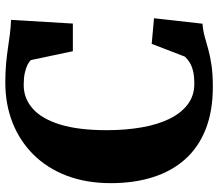

<svg xmlns="http://www.w3.org/2000/svg" viewBox="-68 -722 802 705"><g transform="rotate(-90 332.5 -370.0)"><path d="M365.5 11Q277 11 210.2 -15.2Q143.5 -41.5 99.5 -91Q55.5 -140.5 33.8 -209.5Q12 -278.5 12 -363.5Q12 -454 39.5 -525.8Q67 -597.5 117 -647.8Q167 -698 234.2 -724.5Q301.5 -751 381.5 -751Q419.5 -751 450 -748.2Q480.5 -745.5 507 -741.5Q533.5 -737.5 559 -734.2Q584.5 -731 611.5 -730L598 -503H496.5L464 -656.5Q458.5 -663.5 446.5 -669.5Q434.5 -675.5 416.2 -679.5Q398 -683.5 372.5 -683.5Q323 -683.5 285.5 -650.2Q248 -617 227.2 -549.5Q206.5 -482 206.5 -379Q206.5 -309.5 216.8 -250.5Q227 -191.5 248.2 -148.2Q269.5 -105 301.5 -81Q333.5 -57 377 -57Q406 -57 425.2 -62Q444.5 -67 456.5 -75Q468.5 -83 476.5 -91.5L523.5 -213.5L617.5 -205L597.5 -27Q572.5 -25 550.8 -19Q529 -13 504.2 -6Q479.5 1 446.2 6Q413 11 365.5 11Z"/></g></svg>

Font: Merriweather 28pt Black
Style: Regular
Weight: 900
Version: Version 2.100